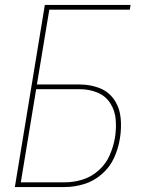

<svg xmlns="http://www.w3.org/2000/svg" viewBox="-20 -755 616 775"><path d="M40 0H241Q280 0 319.5 -12Q359 -24 391.5 -52.5Q424 -81 441 -119Q458 -157 464 -196Q471 -238 467 -279Q463 -320 441 -352.5Q419 -385 381.5 -399.5Q344 -414 302 -414H129L179 -716H504L507 -735H161ZM241 -19H64L126 -395H302Q340 -395 373 -381.5Q406 -368 425 -338.5Q444 -309 447 -272.5Q450 -236 444 -199Q438 -164 423 -129Q408 -94 378.5 -67.5Q349 -41 313 -30Q277 -19 241 -19Z"/></svg>

Font: Iosevka Sparkle Thin Oblique
Style: Regular
Weight: 100
Italic angle: -9°
Designer: Belleve Invis
Foundry: Belleve Invis
Version: Version 4.5.0; ttfautohint (v1.8.3)